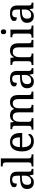

<svg xmlns="http://www.w3.org/2000/svg" viewBox="1817 -2617 810 4484"><g transform="rotate(-90 2222.0 -375.0)"><path d="M205 10Q161 10 125.5 -7.5Q90 -25 70 -60.5Q50 -96 50 -150Q50 -230 106.5 -268Q163 -306 278 -310L361 -313V-373Q361 -409 355 -436.5Q349 -464 329 -480Q309 -496 268 -496Q230 -496 210 -482Q190 -468 183.5 -443.5Q177 -419 177 -387Q135 -387 113.5 -401.5Q92 -416 92 -450Q92 -485 116.5 -506Q141 -527 182 -536.5Q223 -546 272 -546Q364 -546 409.5 -507Q455 -468 455 -373V-114Q455 -86 461 -70.5Q467 -55 481 -48.5Q495 -42 517 -42H520V0H385L369 -86H361Q340 -58 320 -36.5Q300 -15 273.5 -2.5Q247 10 205 10ZM228 -52Q269 -52 298.5 -69Q328 -86 344.5 -117.5Q361 -149 361 -191V-272L297 -269Q240 -267 207.5 -252Q175 -237 161 -210.5Q147 -184 147 -145Q147 -114 156 -93.5Q165 -73 183 -62.5Q201 -52 228 -52Z M576 0V-42H589Q612 -42 630.5 -47Q649 -52 660 -67.5Q671 -83 671 -114V-650Q671 -680 659.5 -694.5Q648 -709 629.5 -713.5Q611 -718 589 -718H576V-760H765V-114Q765 -83 776 -67.5Q787 -52 806 -47Q825 -42 847 -42H860V0Z M1160 10Q1051 10 989.5 -62Q928 -134 928 -264Q928 -404 986 -475Q1044 -546 1150 -546Q1247 -546 1302.5 -486Q1358 -426 1358 -307V-261H1025Q1027 -152 1064.5 -102.5Q1102 -53 1174 -53Q1226 -53 1262.5 -74.5Q1299 -96 1317 -123Q1324 -120 1330 -111Q1336 -102 1336 -89Q1336 -69 1317 -46Q1298 -23 1259 -6.5Q1220 10 1160 10ZM1257 -315Q1257 -395 1232.5 -443.5Q1208 -492 1148 -492Q1093 -492 1062.5 -446.5Q1032 -401 1027 -315Z M1436 0V-42H1449Q1472 -42 1489 -47Q1506 -52 1516 -67.5Q1526 -83 1526 -114V-426Q1526 -456 1516 -470.5Q1506 -485 1488.5 -489.5Q1471 -494 1449 -494H1446V-536H1603L1616 -455H1621Q1641 -493 1664 -512.5Q1687 -532 1714 -539Q1741 -546 1772 -546Q1804 -546 1832.5 -537Q1861 -528 1883 -508.5Q1905 -489 1917 -455H1925Q1945 -493 1969.5 -512.5Q1994 -532 2022.5 -539Q2051 -546 2082 -546Q2159 -546 2202 -499.5Q2245 -453 2245 -350V-114Q2245 -83 2255 -67.5Q2265 -52 2282.5 -47Q2300 -42 2322 -42H2325V0H2151V-345Q2151 -410 2127.5 -446Q2104 -482 2046 -482Q2005 -482 1980.5 -461.5Q1956 -441 1945.5 -407Q1935 -373 1935 -333V-114Q1935 -83 1945 -67.5Q1955 -52 1972.5 -47Q1990 -42 2012 -42H2015V0H1841V-345Q1841 -410 1817.5 -446Q1794 -482 1736 -482Q1693 -482 1667.5 -459.5Q1642 -437 1631 -400Q1620 -363 1620 -320V-109Q1620 -80 1631.5 -65.5Q1643 -51 1661.5 -46.5Q1680 -42 1702 -42H1705V0Z M2558 10Q2514 10 2478.5 -7.5Q2443 -25 2423 -60.5Q2403 -96 2403 -150Q2403 -230 2459.5 -268Q2516 -306 2631 -310L2714 -313V-373Q2714 -409 2708 -436.5Q2702 -464 2682 -480Q2662 -496 2621 -496Q2583 -496 2563 -482Q2543 -468 2536.5 -443.5Q2530 -419 2530 -387Q2488 -387 2466.5 -401.5Q2445 -416 2445 -450Q2445 -485 2469.5 -506Q2494 -527 2535 -536.5Q2576 -546 2625 -546Q2717 -546 2762.5 -507Q2808 -468 2808 -373V-114Q2808 -86 2814 -70.5Q2820 -55 2834 -48.5Q2848 -42 2870 -42H2873V0H2738L2722 -86H2714Q2693 -58 2673 -36.5Q2653 -15 2626.5 -2.5Q2600 10 2558 10ZM2581 -52Q2622 -52 2651.5 -69Q2681 -86 2697.5 -117.5Q2714 -149 2714 -191V-272L2650 -269Q2593 -267 2560.5 -252Q2528 -237 2514 -210.5Q2500 -184 2500 -145Q2500 -114 2509 -93.5Q2518 -73 2536 -62.5Q2554 -52 2581 -52Z M2944 0V-42H2952Q2975 -42 2993.5 -47Q3012 -52 3023 -67.5Q3034 -83 3034 -114V-426Q3034 -456 3023 -470.5Q3012 -485 2994 -489.5Q2976 -494 2954 -494H2949V-536H3111L3124 -455H3129Q3150 -493 3173.5 -512.5Q3197 -532 3225 -539Q3253 -546 3285 -546Q3364 -546 3408.5 -499.5Q3453 -453 3453 -350V-114Q3453 -83 3462.5 -67.5Q3472 -52 3489 -47Q3506 -42 3528 -42H3533V0H3359V-345Q3359 -410 3334.5 -446Q3310 -482 3249 -482Q3204 -482 3177.5 -459.5Q3151 -437 3139.5 -400Q3128 -363 3128 -320V-109Q3128 -80 3139 -65.5Q3150 -51 3168 -46.5Q3186 -42 3208 -42H3213V0Z M3584 0V-42H3597Q3619 -42 3637.5 -46.5Q3656 -51 3667.5 -65.5Q3679 -80 3679 -109V-426Q3679 -456 3667.5 -470.5Q3656 -485 3637.5 -489.5Q3619 -494 3597 -494H3594V-536H3773V-114Q3773 -83 3784 -67.5Q3795 -52 3814 -47Q3833 -42 3855 -42H3868V0ZM3722 -636Q3698 -636 3681.5 -650Q3665 -664 3665 -698Q3665 -733 3681.5 -746.5Q3698 -760 3722 -760Q3745 -760 3762 -746.5Q3779 -733 3779 -698Q3779 -664 3762 -650Q3745 -636 3722 -636Z M4086 10Q4042 10 4006.5 -7.5Q3971 -25 3951 -60.5Q3931 -96 3931 -150Q3931 -230 3987.5 -268Q4044 -306 4159 -310L4242 -313V-373Q4242 -409 4236 -436.5Q4230 -464 4210 -480Q4190 -496 4149 -496Q4111 -496 4091 -482Q4071 -468 4064.5 -443.5Q4058 -419 4058 -387Q4016 -387 3994.5 -401.5Q3973 -416 3973 -450Q3973 -485 3997.5 -506Q4022 -527 4063 -536.5Q4104 -546 4153 -546Q4245 -546 4290.5 -507Q4336 -468 4336 -373V-114Q4336 -86 4342 -70.5Q4348 -55 4362 -48.5Q4376 -42 4398 -42H4401V0H4266L4250 -86H4242Q4221 -58 4201 -36.5Q4181 -15 4154.5 -2.5Q4128 10 4086 10ZM4109 -52Q4150 -52 4179.5 -69Q4209 -86 4225.5 -117.5Q4242 -149 4242 -191V-272L4178 -269Q4121 -267 4088.5 -252Q4056 -237 4042 -210.5Q4028 -184 4028 -145Q4028 -114 4037 -93.5Q4046 -73 4064 -62.5Q4082 -52 4109 -52Z"/></g></svg>

Font: Noto Serif Kannada
Style: Regular
Weight: 400
Designer: Universal Thirst, Indian Type Foundry and the Monotype Design Team
Foundry: Monotype Imaging Inc.
Version: Version 2.003